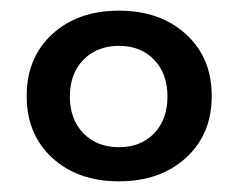

<svg xmlns="http://www.w3.org/2000/svg" viewBox="-20 -796 447 360"><path d="M78 -732Q126 -776 203 -776Q280 -776 328.5 -732Q377 -688 377 -616Q377 -544 328.5 -500Q280 -456 203 -456Q126 -456 78 -500Q30 -544 30 -616Q30 -688 78 -732ZM269 -684Q244 -710 203 -710Q162 -710 136.5 -684Q111 -658 111 -615Q111 -572 136.5 -546Q162 -520 203 -520Q244 -520 269 -546Q294 -572 294 -615Q294 -658 269 -684Z"/></svg>

Font: Montserrat-Arabic
Style: Regular
Weight: 400
Designer: Mohamed Gaber
Foundry: Kief Type Foundry
Version: Version 5.008;PS 005.008;hotconv 1.0.88;makeotf.lib2.5.64775